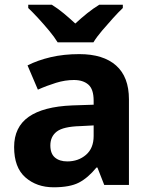

<svg xmlns="http://www.w3.org/2000/svg" viewBox="-20 -786 639 816"><path d="M317 -556Q419 -556 473.5 -507.5Q528 -459 528 -364V0H423L394 -74H390Q354 -30 315.5 -10Q277 10 208 10Q136 10 88 -32Q40 -74 40 -161Q40 -246 102 -289.5Q164 -333 287 -338L378 -341V-358Q378 -407 355.5 -426.5Q333 -446 294 -446Q257 -446 218 -434Q179 -422 141 -405L97 -508Q140 -530 195.5 -543Q251 -556 317 -556ZM321 -250Q249 -248 221.5 -227Q194 -206 194 -168Q194 -133 213.5 -116.5Q233 -100 266 -100Q313 -100 345.5 -128Q378 -156 378 -208V-253ZM225 -606Q211 -629 188.5 -656Q166 -683 142.5 -708.5Q119 -734 100 -752V-766H200Q227 -749 250.5 -729.5Q274 -710 300 -686Q326 -710 351 -730Q376 -750 402 -766H502V-752Q484 -735 460.5 -709Q437 -683 414 -656Q391 -629 377 -606Z"/></svg>

Font: Noto Sans Cherokee
Style: Bold
Weight: 700
Designer: Monotype Design Team
Foundry: Monotype Imaging Inc.
Version: Version 2.001; ttfautohint (v1.8.4.7-5d5b)